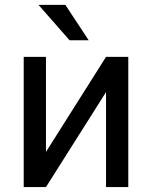

<svg xmlns="http://www.w3.org/2000/svg" viewBox="-20 -759 617 779"><path d="M410.2 -528.3H500.5V0H410.2V-385.3L166.5 0H76.2V-528.3H166.5V-142.6ZM339.8 -595.7H262.2L136.2 -739.3H245.1Z"/></svg>

Font: Noboto
Style: Regular
Weight: 400
Designer: Google
Version: Version 2.001101; 2014